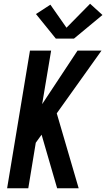

<svg xmlns="http://www.w3.org/2000/svg" viewBox="-20 -1005 567 1025"><path d="M18 0 140 -735H253L205 -449L394 -735H522L283 -400L400 0H285L211 -255L202 -286L171 -243L131 0ZM278 -799 172 -930 249 -980 335 -857 461 -985 527 -925 375 -799Z"/></svg>

Font: Iosevka SS04 Oblique
Style: Bold
Weight: 700
Italic angle: -9°
Monospace: yes
Designer: Belleve Invis
Foundry: Belleve Invis
Version: Version 19.0.0; ttfautohint (v1.8.4)